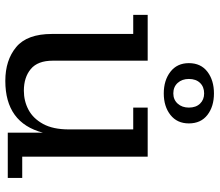

<svg xmlns="http://www.w3.org/2000/svg" viewBox="-70 -726 805 704"><g transform="rotate(90 332.0 -373.5)"><path d="M322 -572Q274 -572 242.5 -596.5Q211 -621 211 -664Q211 -708 242.5 -732Q274 -756 322 -756Q370 -756 401 -732Q432 -708 432 -664Q432 -621 401 -596.5Q370 -572 322 -572ZM322 -607Q345 -607 359.5 -623Q374 -639 374 -664Q374 -690 359.5 -705Q345 -720 322 -720Q298 -720 283.5 -705Q269 -690 269 -664Q269 -639 283.5 -623Q298 -607 322 -607ZM276 9Q200 9 152 -31Q104 -71 104 -162V-460H34V-513H202V-165Q202 -110 232.5 -84.5Q263 -59 312 -59Q350 -59 382 -76Q414 -93 434 -129.5Q454 -166 454 -224V-460H374V-513H554V-53H632V0H466V-129Q430 9 276 9Z"/></g></svg>

Font: Montagu Slab 16pt
Style: Regular
Weight: 400
Designer: Florian Karsten
Foundry: Florian Karsten
Version: Version 1.000; ttfautohint (v1.8.3)